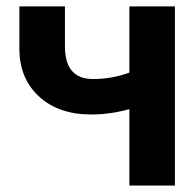

<svg xmlns="http://www.w3.org/2000/svg" viewBox="-20 -575 602 595"><path d="M522 -555.2V0H380.9V-236.8Q321.3 -220.2 262.2 -220.2Q161.6 -220.2 100.8 -276.1Q40 -332 40 -424.8V-555.2H181.2V-431.2Q181.2 -330.1 268.1 -330.1Q327.1 -330.1 380.9 -350.1V-555.2Z"/></svg>

Font: LT Superior
Style: Bold
Weight: 400
Designer: Daniel Lyons
Foundry: LyonsType
Version: Version 1.000